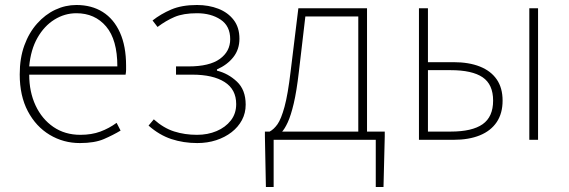

<svg xmlns="http://www.w3.org/2000/svg" viewBox="-20 -560 2280 769"><path d="M300 13Q234 13 179 -20Q124 -53 91.5 -114.5Q59 -176 59 -262Q59 -327 77.5 -378Q96 -429 128.5 -465.5Q161 -502 201.5 -521Q242 -540 286 -540Q347 -540 391.5 -512Q436 -484 460.5 -429.5Q485 -375 485 -297Q485 -289 485 -280.5Q485 -272 483 -261H97Q97 -192 122.5 -137.5Q148 -83 194 -51.5Q240 -20 302 -20Q347 -20 382 -33Q417 -46 447 -68L463 -37Q433 -19 396 -3Q359 13 300 13ZM97 -294H450Q450 -401 405 -454Q360 -507 286 -507Q239 -507 198 -481.5Q157 -456 130 -408.5Q103 -361 97 -294Z M770 13Q715 13 666.5 -3Q618 -19 575 -57L596 -82Q635 -47 677.5 -33.5Q720 -20 769 -20Q812 -20 847.5 -35Q883 -50 904.5 -77.5Q926 -105 926 -143Q926 -202 879.5 -231.5Q833 -261 750 -261H685V-294H735Q819 -294 860.5 -324Q902 -354 902 -403Q902 -456 863.5 -481.5Q825 -507 769 -507Q714 -507 679 -492Q644 -477 611 -452L591 -478Q624 -504 666 -522Q708 -540 769 -540Q816 -540 854.5 -525Q893 -510 916 -480Q939 -450 939 -405Q939 -362 914.5 -331Q890 -300 849 -282V-277Q894 -266 929 -233Q964 -200 964 -141Q964 -107 949 -79Q934 -51 907.5 -30.5Q881 -10 846 1.5Q811 13 770 13Z M1076 0V189H1045L1041 -13V-33H1521V-13L1516 189H1485V0ZM1415 -12V-494H1203L1177 -272Q1168 -194 1156.5 -145.5Q1145 -97 1132.5 -70Q1120 -43 1108 -30.5Q1096 -18 1087 -11L1060 -33Q1077 -42 1091.5 -62.5Q1106 -83 1119.5 -132Q1133 -181 1144 -274L1175 -527H1450V-12Z M1658 0V-527H1694V-311H1796Q1858 -311 1902 -293.5Q1946 -276 1969.5 -242Q1993 -208 1993 -157Q1993 -106 1969.5 -71Q1946 -36 1902 -18Q1858 0 1796 0ZM1694 -33H1785Q1871 -33 1913 -62.5Q1955 -92 1955 -157Q1955 -222 1913 -250.5Q1871 -279 1785 -279H1694ZM2100 0V-527H2135V0Z"/></svg>

Font: Noto Sans JP
Style: Regular
Weight: 100
Designer: Ryoko NISHIZUKA 西塚涼子 (kana, bopomofo & ideographs); Paul D. Hunt (Latin, Greek & Cyrillic); Sandoll Communications 산돌커뮤니
Foundry: Adobe
Version: Version 2.004;hotconv 1.0.118;makeotfexe 2.5.65603